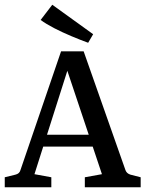

<svg xmlns="http://www.w3.org/2000/svg" viewBox="-21 -788 612 808"><path d="M145 -221H384L402 -171H130ZM507 -72Q512 -58 528 -53L571 -42V0H336V-42L408 -55L248 -533H276L124 -55L195 -42V0H-1V-42L44 -53Q61 -57 65 -72L236 -572H331ZM371 -644 350 -608Q317 -620 279 -636Q241 -652 207 -669.5Q173 -687 150 -704L199 -768Z"/></svg>

Font: Yrsa Medium
Style: Regular
Weight: 500
Designer: Anna Giedrys (Yrsa+Rasa design), David Brezina (Yrsa art-direction, Rasa art-direction, design)
Foundry: Rosetta Type Foundry
Version: Version 2.004